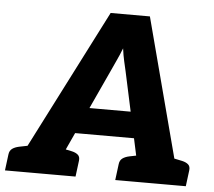

<svg xmlns="http://www.w3.org/2000/svg" viewBox="-76 -786 941 843"><g transform="rotate(5 394.5 -364.5)"><path d="M6 0 378 -729H551L743 0H612Q590 0 577 -10.5Q564 -21 561 -37L466 -478Q461 -500 455.5 -524Q450 -548 446 -579Q434 -548 423 -525Q412 -502 401 -477L198 -37Q191 -23 175 -11.5Q159 0 138 0ZM106 0 115 -71H237L228 0ZM219 -190 244 -305H570L565 -190ZM501 0 510 -71H642L633 0ZM-24 0 -15 -71Q-13 -88 -1.5 -96.5Q10 -105 29 -109L74 -118L73 0ZM190 0 219 -118 262 -109Q279 -105 288.5 -96.5Q298 -88 296 -71L287 0ZM462 0 471 -71Q473 -88 484.5 -96.5Q496 -105 515 -109L560 -118L559 0ZM676 0 705 -118 748 -109Q765 -105 774.5 -96.5Q784 -88 782 -71L773 0Z"/></g></svg>

Font: Aleo Black
Style: Italic
Weight: 900
Italic angle: -7°
Designer: Alessio Laiso
Foundry: Alessio Laiso
Version: Version 2.001;gftools[0.9.29]